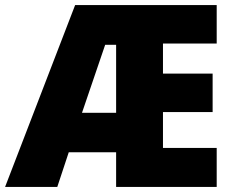

<svg xmlns="http://www.w3.org/2000/svg" viewBox="-25 -734 916 754"><path d="M826 0V-153H615V-294H810V-445H615V-563H826V-714H270L-5 0H200L245 -136H431V0ZM297 -291 388 -558H431V-291Z"/></svg>

Font: Noto Sans Devanagari SemiCondensed Black
Style: Regular
Weight: 900
Width: 4
Designer: Jelle Bosma - Monotype Design Team
Foundry: Monotype Imaging Inc.
Version: Version 2.004